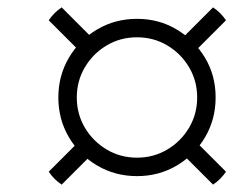

<svg xmlns="http://www.w3.org/2000/svg" viewBox="-20 -625 682 520"><path d="M351 -148Q292 -148 243.5 -176.5Q195 -205 166.5 -253.5Q138 -302 138 -361Q138 -420 166.5 -468.5Q195 -517 243.5 -545.5Q292 -574 351 -574Q410 -574 458 -545.5Q506 -517 535 -469Q564 -421 564 -361Q564 -302 535.5 -253.5Q507 -205 458.5 -176.5Q410 -148 351 -148ZM147 -125Q126 -139 112 -160L198 -246L233 -211ZM351 -198Q396 -198 433 -220Q470 -242 492 -279Q514 -316 514 -361Q514 -406 492 -443Q470 -480 433 -502Q396 -524 351 -524Q306 -524 269 -502Q232 -480 210 -443Q188 -406 188 -361Q188 -316 210 -279Q232 -242 269 -220Q306 -198 351 -198ZM557 -125 470 -212 505 -247 592 -160Q578 -139 557 -125ZM202 -480 112 -570Q126 -591 147 -605L237 -515ZM501 -479 466 -514 557 -605Q578 -591 592 -570Z"/></svg>

Font: Poltawski Nowy
Style: Italic
Weight: 400
Italic angle: -12°
Designer: Adam Pótawski, Mateusz Machalski, Borys Kosmynka, Ania Wieluska
Foundry: Capitalics.wtf
Version: Version 1.001;gftools[0.9.25]